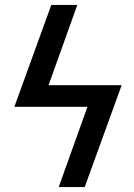

<svg xmlns="http://www.w3.org/2000/svg" viewBox="-20 -755 540 775"><path d="M217 0 333 -324H38L187 -735H292L176 -411H471L322 0Z"/></svg>

Font: Iosevka Curly Semibold
Style: Italic
Weight: 600
Italic angle: -9°
Monospace: yes
Designer: Belleve Invis
Foundry: Belleve Invis
Version: Version 22.1.2; ttfautohint (v1.8.4)